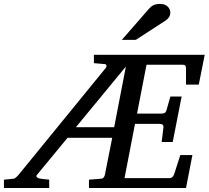

<svg xmlns="http://www.w3.org/2000/svg" viewBox="-73 -947 1051 967"><path d="M309.1 -306.2H502L561 -611.8ZM928.2 -521H863.8V-602.1Q863.8 -612.8 860.1 -616.9Q856.4 -621.1 845.2 -621.1H665L617.2 -375H742.2Q752.4 -375 757.8 -379.2Q763.2 -383.3 766.1 -394L785.2 -460.9H841.8L796.9 -231.9H741.2L750 -303.2Q752.9 -323.2 731 -323.2H606.9L554.2 -49.8H779.8Q789.6 -49.8 795.2 -55.4Q800.8 -61 804.2 -69.8L835 -166H896L863.8 0H375V-42L436 -46.9Q445.3 -47.9 449.7 -54.2Q454.1 -60.5 455.1 -65.9L492.2 -252.9H267.1L112.8 -65.9Q107.4 -60.1 113.3 -54.2Q119.1 -48.3 131.8 -46.9L174.8 -42V0H-53.2V-42L-4.9 -46.9Q2 -47.9 7.6 -53.2Q13.2 -58.6 20 -65.9L459 -604Q464.4 -609.9 463.1 -616.5Q461.9 -623 456.1 -624L399.9 -628.9V-670.9H958ZM784.7 -884.3Q784.7 -870.1 778.3 -860.6Q772 -851.1 760.7 -843.3L610.8 -746.1H540.5L676.8 -902.3Q681.6 -908.2 687 -912.6Q692.4 -917 699 -920.4Q705.6 -923.8 714.1 -925.5Q722.7 -927.2 733.9 -927.2Q747.1 -927.2 756.6 -923.3Q766.1 -919.4 772.2 -913.3Q778.3 -907.2 781.5 -899.4Q784.7 -891.6 784.7 -884.3Z"/></svg>

Font: Charis SIL Afr
Style: Italic
Weight: 400
Italic angle: -11°
Foundry: SIL International
Version: Version 5.000